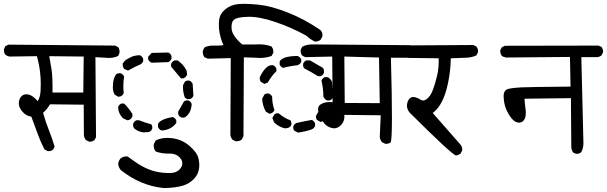

<svg xmlns="http://www.w3.org/2000/svg" viewBox="-31 -784 3080 974"><path d="M420.9 -65.4 405.3 -73.2Q394.5 -85 394.5 -102.5L393.6 -252.9L222.7 -254.9Q208 -229.5 187.5 -211.9Q201.2 -163.1 217.3 -123Q233.4 -83 246.1 -40L238.3 -25.4Q227.5 -15.6 210.9 -17.6L194.3 -26.4Q173.8 -66.4 158.7 -108.9Q143.6 -151.4 127.9 -192.4Q102.5 -195.3 83 -217.3Q63.5 -239.3 64.5 -261.7Q65.4 -284.2 79.1 -296.9Q92.8 -309.6 114.7 -304.2Q136.7 -298.8 160.2 -270.5Q172.9 -290 174.8 -323.2Q176.8 -356.4 174.8 -388.7Q172.9 -420.9 168 -447.8Q163.1 -474.6 156.2 -499L17.6 -497.1Q5.9 -499 -3.9 -506.8Q-12.7 -517.6 -10.7 -535.2L-3.9 -549.8L11.7 -557.6L552.7 -552.7L568.4 -544.9Q577.1 -533.2 575.2 -515.6L568.4 -500Q539.1 -486.3 502 -491.2L453.1 -494.1L456.1 -87.9L448.2 -73.2Q437.5 -64.5 420.9 -65.4ZM391.6 -314.5 393.6 -497.1 218.8 -499Q224.6 -468.8 230.5 -431.6Q236.3 -394.5 235.4 -314.5Z M799.8 169.9Q739.3 164.1 684.6 140.6Q629.9 117.2 581.1 78.1Q570.3 64.5 568.4 46.9Q570.3 31.2 581.1 19.5Q594.7 7.8 616.2 9.8Q663.1 44.9 694.3 61.5Q725.6 78.1 757.8 85.9Q790 93.8 829.1 93.8Q868.2 93.8 885.7 68.4Q903.3 43 883.8 18.6Q864.3 -5.9 827.1 -4.9Q790 -3.9 758.8 -15.6Q747.1 -29.3 749 -51.8L758.8 -71.3Q793.9 -88.9 840.8 -83Q891.6 -77.1 929.7 -44.4Q967.8 -11.7 975.6 18.6Q983.4 48.8 977.5 78.1Q971.7 107.4 945.3 130.9Q918.9 154.3 879.9 162.1Q840.8 169.9 799.8 169.9ZM697.3 -112.3Q669.9 -115.2 649.4 -132.8Q642.6 -142.6 644.5 -156.2Q649.4 -168.9 661.1 -173.8H674.8Q704.1 -162.1 736.3 -153.3Q743.2 -144.5 741.2 -130.9Q736.3 -119.1 724.6 -114.3ZM788.1 -122.1Q775.4 -127.9 770.5 -139.6V-155.3Q775.4 -167 795.4 -176.3Q815.4 -185.5 845.7 -190.4Q857.4 -185.5 863.3 -173.8V-160.2Q847.7 -139.6 827.1 -130.9Q806.6 -122.1 788.1 -122.1ZM615.2 -173.8 593.8 -183.6Q568.4 -208 568.4 -242.2Q573.2 -253.9 585 -258.8H598.6Q622.1 -235.4 640.6 -206.1V-192.4Q635.7 -180.7 624 -175.8ZM890.6 -187.5Q877.9 -192.4 873 -204.1V-217.8L902.3 -269.5Q911.1 -276.4 924.8 -274.4Q936.5 -269.5 941.4 -256.8Q939.5 -213.9 912.1 -192.4Q904.3 -185.5 890.6 -187.5ZM918.9 -281.2 907.2 -288.1Q895.5 -317.4 897.5 -351.6L907.2 -370.1Q916 -377 929.7 -375Q941.4 -370.1 946.3 -358.4L950.2 -297.9Q945.3 -286.1 932.6 -281.2ZM569.3 -293 550.8 -303.7Q539.1 -324.2 542 -351.6Q542 -381.8 557.6 -407.2Q568.4 -414.1 582 -412.1Q593.8 -407.2 598.6 -395.5Q591.8 -354.5 596.7 -311.5Q591.8 -299.8 580.1 -294.9ZM886.7 -386.7Q863.3 -414.1 836.9 -446.3V-460Q842.8 -472.7 854.5 -477.5H870.1Q900.4 -457 916 -424.8L918 -404.3Q912.1 -392.6 900.4 -386.7ZM618.2 -425.8 598.6 -434.6Q589.8 -446.3 591.8 -461.9Q602.5 -479.5 620.1 -487.3Q645.5 -503.9 678.7 -503.9Q690.4 -498 695.3 -486.3V-472.7Q688.5 -459 673.3 -453.6Q658.2 -448.2 618.2 -425.8ZM738.3 -465.8Q726.6 -470.7 720.7 -482.4V-496.1L738.3 -515.6L822.3 -517.6Q834 -512.7 838.9 -500V-486.3Q834 -473.6 822.3 -468.8Z M1164.1 -67.4 1147.5 -76.2Q1139.6 -85.9 1137.7 -99.6L1139.6 -489.3L1023.4 -486.3L1005.9 -494.1Q996.1 -507.8 998 -526.4L1005.9 -543Q1026.4 -553.7 1052.2 -552.7Q1078.1 -551.8 1102.5 -554.7Q1088.9 -585.9 1083 -617.2Q1077.1 -648.4 1080.6 -681.2Q1084 -713.9 1111.8 -736.8Q1139.6 -759.8 1177.7 -763.2Q1215.8 -766.6 1279.8 -760.3Q1343.8 -753.9 1427.2 -721.2Q1510.7 -688.5 1592.8 -632.8Q1607.4 -620.1 1604.5 -599.6L1595.7 -583Q1584 -572.3 1565.4 -573.2L1543.9 -585.9L1520.5 -604.5Q1443.4 -646.5 1363.3 -673.3Q1283.2 -700.2 1227.1 -698.7Q1170.9 -697.3 1155.8 -683.6Q1140.6 -669.9 1144 -636.2Q1147.5 -602.5 1197.3 -558.6H1269.5Q1309.6 -561.5 1345.7 -548.8Q1357.4 -535.2 1355.5 -516.6L1346.7 -500Q1309.6 -486.3 1264.6 -491.2L1206.1 -493.2L1204.1 -92.8L1195.3 -76.2Q1183.6 -66.4 1164.1 -67.4ZM1480.5 -111.3 1461.9 -121.1Q1455.1 -129.9 1457 -143.6Q1461.9 -155.3 1473.6 -160.2Q1511.7 -168.9 1550.8 -175.8Q1562.5 -169.9 1567.4 -158.2V-145.5Q1562.5 -132.8 1550.8 -127.9Q1518.6 -116.2 1480.5 -111.3ZM1415 -132.8Q1387.7 -138.7 1366.2 -157.2L1359.4 -163.1L1350.6 -185.5L1361.3 -204.1Q1369.1 -210.9 1382.8 -209Q1413.1 -183.6 1442.4 -173.8Q1448.2 -165 1447.3 -151.4Q1442.4 -139.6 1429.7 -134.8ZM1595.7 -165 1577.1 -175.8Q1570.3 -183.6 1572.3 -197.3Q1590.8 -227.5 1606.4 -257.8Q1614.3 -264.6 1627.9 -262.7Q1639.6 -257.8 1644.5 -246.1V-230.5Q1634.8 -199.2 1612.3 -171.9ZM1335.9 -207 1317.4 -217.8Q1300.8 -248 1298.8 -283.2L1310.5 -304.7Q1319.3 -311.5 1332 -309.6Q1344.7 -304.7 1349.6 -293Q1349.6 -257.8 1361.3 -225.6Q1356.4 -213.9 1344.7 -209ZM1627.9 -274.4Q1614.3 -281.2 1609.4 -294.9Q1609.4 -336.9 1599.6 -375Q1604.5 -386.7 1616.2 -392.6H1630.9Q1648.4 -383.8 1653.3 -367.2L1658.2 -291Q1653.3 -279.3 1641.6 -274.4ZM1310.5 -358.4 1292 -369.1Q1285.2 -378.9 1287.1 -392.6Q1298.8 -418.9 1316.4 -437.5Q1334 -456.1 1354.5 -453.1Q1366.2 -447.3 1371.1 -435.5V-422.9Q1350.6 -404.3 1327.1 -365.2ZM1582 -397.5Q1548.8 -418.9 1511.7 -437.5Q1504.9 -447.3 1506.8 -460.9Q1511.7 -472.7 1523.4 -477.5H1542L1607.4 -439.5Q1614.3 -429.7 1612.3 -414.1Q1607.4 -402.3 1595.7 -397.5ZM1405.3 -439.5Q1393.6 -444.3 1387.7 -456.1V-471.7Q1394.5 -486.3 1418.5 -493.2Q1442.4 -500 1478.5 -500Q1491.2 -495.1 1497.1 -483.4V-469.7Q1491.2 -458 1478.5 -453.1Q1440.4 -449.2 1405.3 -439.5Z M1922.9 -54.7 1907.2 -62.5Q1897.5 -73.2 1895.5 -88.9L1900.4 -199.2L1715.8 -201.2Q1718.8 -170.9 1700.2 -150.9Q1681.6 -130.9 1660.2 -133.3Q1638.7 -135.7 1621.6 -150.4Q1604.5 -165 1588.9 -202.6Q1573.2 -240.2 1596.2 -254.9Q1619.1 -269.5 1656.2 -265.6L1654.3 -497.1L1517.6 -494.1L1502 -502Q1493.2 -512.7 1494.1 -531.2L1502 -546.9Q1528.3 -560.5 1561.5 -558.6L2052.7 -554.7L2070.3 -544.9Q2080.1 -534.2 2078.1 -515.6L2070.3 -500Q2059.6 -492.2 2046.9 -491.2H1952.1Q1962.9 -90.8 1951.2 -62.5Q1939.5 -52.7 1922.9 -54.7ZM1895.5 -260.7 1891.6 -492.2 1715.8 -497.1 1717.8 -261.7Z M2282.2 4.9Q2259.8 -1 2046.9 -212.9Q2031.2 -232.4 2033.7 -252.9Q2036.1 -273.4 2046.9 -284.2Q2057.6 -294.9 2073.7 -291Q2089.8 -287.1 2103.5 -277.8Q2117.2 -268.6 2134.8 -282.2Q2152.3 -295.9 2164.1 -325.7Q2175.8 -355.5 2186 -398.4Q2196.3 -441.4 2194.3 -488.3L2039.1 -490.2Q2026.4 -492.2 2016.6 -500Q2007.8 -512.7 2008.8 -529.3L2016.6 -545.9Q2027.3 -555.7 2044.9 -553.7L2370.1 -555.7L2385.7 -547.9Q2395.5 -537.1 2393.6 -518.6L2385.7 -502.9Q2362.3 -492.2 2333.5 -491.2Q2304.7 -490.2 2255.9 -488.3Q2254.9 -425.8 2242.2 -364.7Q2229.5 -303.7 2209.5 -266.1Q2189.5 -228.5 2164.1 -210.9L2304.7 -50.8Q2315.4 -38.1 2313.5 -20.5L2305.7 -4.9Q2294.9 2.9 2282.2 4.9Z M2890.6 -3.9 2876 -10.7Q2868.2 -23.4 2867.2 -36.1L2865.2 -286.1L2629.9 -283.2Q2630.9 -258.8 2634.3 -237.8Q2637.7 -216.8 2635.7 -198.7Q2633.8 -180.7 2622.6 -169.9Q2611.3 -159.2 2594.7 -162.6Q2578.1 -166 2563 -185.1Q2547.9 -204.1 2536.6 -230.5Q2525.4 -256.8 2523.9 -292Q2522.5 -327.1 2547.9 -333Q2573.2 -338.9 2611.8 -340.8Q2650.4 -342.8 2863.3 -344.7L2860.4 -495.1L2536.1 -492.2Q2523.4 -494.1 2514.6 -501Q2505.9 -511.7 2506.8 -529.3L2514.6 -543.9L2530.3 -551.8L3004.9 -552.7L3020.5 -545.9Q3029.3 -534.2 3028.3 -518.6L3020.5 -502.9Q3009.8 -495.1 2998 -494.1H2918L2928.7 -57.6Q2928.7 -33.2 2918 -12.7Q2907.2 -2 2890.6 -3.9Z"/></svg>

Font: JasonHandwriting2
Style: Regular
Weight: 400
Version: Version 1.05.10